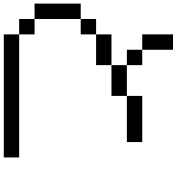

<svg xmlns="http://www.w3.org/2000/svg" viewBox="21 -978 957 1040"><g transform="rotate(90 500.0 -458.5)"><path d="M0 -166.7V-416.7H83.3V-166.7ZM750 -750V-666.7H500V-750ZM166.7 -166.7V-83.3H83.3V-166.7ZM166.7 -83.3H833.3V0H166.7ZM166.7 -416.7H83.3V-500H166.7ZM166.7 -500V-583.3H333.3V-500ZM166.7 -750V-916.7H250V-750ZM333.3 -583.3V-666.7H500V-583.3ZM333.3 -750V-666.7H250V-750Z"/></g></svg>

Font: GalmuriMono11 Regular
Style: Regular
Weight: 400
Designer: Lee Minseo (quiple)
Version: Version 2.399;hotconv 1.1.1;makeotfexe 2.6.0 DEVELOPMENT